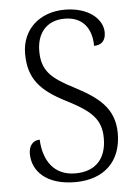

<svg xmlns="http://www.w3.org/2000/svg" viewBox="-53 -765 585 816"><g transform="rotate(-5 240.0 -357.0)"><path d="M235 10C359 10 433 -62 433 -181C433 -290 363 -340 265 -391C169 -440 131 -475 131 -558C131 -633 172 -686 250 -686C329 -686 365 -632 365 -560C396 -560 415 -577 415 -613C415 -670 355 -724 254 -724C145 -724 70 -654 70 -552C70 -444 121 -391 225 -338C331 -284 372 -247 372 -165C372 -79 326 -27 239 -27C148 -27 104 -93 100 -183C70 -183 53 -159 53 -127C53 -53 112 10 235 10Z"/></g></svg>

Font: Noto Serif Georgian SemiCondensed Light
Style: Regular
Weight: 300
Width: 4
Designer: Monotype Design Team, Akaki Razmadze
Foundry: Google LLC
Version: Version 2.003